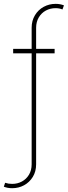

<svg xmlns="http://www.w3.org/2000/svg" viewBox="-60 -780 354 1004"><path d="M225.6 -501H128.9V79.1Q128.9 116.7 111.6 145Q94.2 173.3 65.9 188.7Q37.6 204.1 3.9 204.1Q-9.3 204.1 -19.5 202.1Q-29.8 200.2 -40 196.3L-33.2 175.8Q-23.9 178.7 -15.4 180.2Q-6.8 181.6 3.9 181.6Q31.2 181.6 54.4 169.2Q77.6 156.7 91.6 133.5Q105.5 110.4 105.5 79.1V-501H8.8V-524.4H105.5V-634.8Q105.5 -671.9 122.8 -700.4Q140.1 -729 168.7 -744.4Q197.3 -759.8 230.5 -759.8Q243.7 -759.8 253.9 -757.8Q264.2 -755.9 274.4 -752L266.6 -730.5Q258.3 -733.9 249.8 -735.6Q241.2 -737.3 230.5 -737.3Q203.1 -737.3 179.9 -724.9Q156.7 -712.4 142.8 -689Q128.9 -665.5 128.9 -634.8V-524.4H225.6Z"/></svg>

Font: Intratopia Thin
Style: Regular
Weight: 100
Designer: Rasmus Andersson
Foundry: rsms
Version: Version 3.000;Glyphs 3.2.3 (3260)